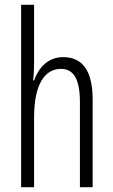

<svg xmlns="http://www.w3.org/2000/svg" viewBox="-20 -780 472 800"><path d="M122 -519V-760H68V0H122V-289C122 -430 167 -493 234 -493C284 -493 313 -455 313 -354V0H366V-365C366 -482 326 -542 243 -542C179 -542 140 -496 122 -445H118C121 -468 122 -489 122 -519Z"/></svg>

Font: Noto Sans Gujarati ExtraCondensed Light
Style: Regular
Weight: 300
Width: 2
Designer: Jelle Bosma - Monotype Design Team, Universal Thirst
Foundry: Monotype Imaging Inc.
Version: Version 2.106